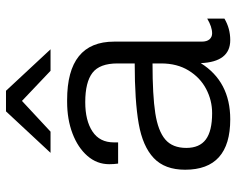

<svg xmlns="http://www.w3.org/2000/svg" viewBox="-92 -668 770 625"><g transform="rotate(-90 292.5 -355.0)"><path d="M470 -368V-83Q470 -66 477.5 -57.5Q485 -49 497 -49Q518 -49 545 -65V-9Q513 10 475 10Q404 10 400 -86Q340 10 217 10Q53 10 53 -137Q53 -203 91 -239Q129 -275 203 -288Q277 -301 399 -301V-357Q399 -415 368.5 -438.5Q338 -462 273 -462Q213 -462 177.5 -438.5Q142 -415 142 -369V-355H73Q71 -369 71 -384Q71 -424 98 -455Q125 -486 171 -503.5Q217 -521 274 -521H280Q470 -521 470 -368ZM124 -133Q124 -90 151.5 -69.5Q179 -49 237 -49Q279 -49 316 -68.5Q353 -88 376 -125.5Q399 -163 399 -215V-243Q295 -243 237 -234Q179 -225 151.5 -201.5Q124 -178 124 -133ZM445 -575H375L277 -668L177 -575H108L243 -720H310Z"/></g></svg>

Font: Chivo Light
Style: Regular
Weight: 300
Designer: Hector Gatti
Foundry: Omnibus-Type
Version: Version 1.007